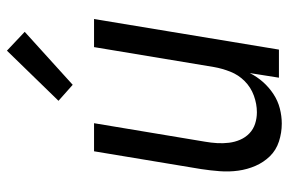

<svg xmlns="http://www.w3.org/2000/svg" viewBox="-156 -648 813 540"><g transform="rotate(-90 250.0 -378.5)"><path d="M172 8Q146 8 121.5 0Q97 -8 80 -25.5Q63 -43 53 -66Q43 -89 39.5 -114.5Q36 -140 38 -166.5Q40 -193 44 -219L94 -520H173L121 -208Q118 -191 117 -174Q116 -157 118 -140.5Q120 -124 126.5 -109Q133 -94 144.5 -83Q156 -72 171.5 -67Q187 -62 204 -62Q227 -62 250.5 -70.5Q274 -79 291.5 -96.5Q309 -114 318 -137Q327 -160 331 -183L387 -520H466L380 0H301L314 -82Q304 -62 289 -45Q274 -28 255 -15.5Q236 -3 214.5 2.5Q193 8 172 8ZM281 -580 236 -620 377 -765 430 -715Z"/></g></svg>

Font: Iosevka Oblique
Style: Regular
Weight: 400
Italic angle: -9°
Monospace: yes
Designer: Belleve Invis
Foundry: Belleve Invis
Version: Version 32.5.0; ttfautohint (v1.8.4)